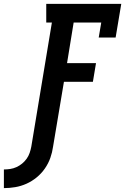

<svg xmlns="http://www.w3.org/2000/svg" viewBox="-122 -755 644 988"><path d="M-102 213V117Q-86 117 -69.5 114.5Q-53 112 -37.5 105Q-22 98 -8.5 87Q5 76 15 62Q25 48 30.5 32Q36 16 39 0L145 -639H116V-735H502L473 -562H386L399 -639H257L223 -430H372L356 -334H207L151 0Q147 29 137 57.5Q127 86 109 112Q91 138 66.5 158Q42 178 14 190.5Q-14 203 -43.5 208Q-73 213 -102 213Z"/></svg>

Font: Iosevka Curly Slab Oblique
Style: Bold
Weight: 700
Italic angle: -9°
Monospace: yes
Designer: Belleve Invis
Foundry: Belleve Invis
Version: Version 11.1.0; ttfautohint (v1.8.3)